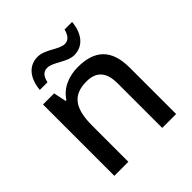

<svg xmlns="http://www.w3.org/2000/svg" viewBox="-198 -884 1026 1026"><g transform="rotate(-45 315.0 -370.5)"><path d="M126 -606H184C192 -644 209 -662 237 -662C282 -662 333 -607 388 -607C453 -607 497 -656 505 -741H448C438 -704 422 -685 394 -685C351 -685 300 -740 243 -740C178 -740 134 -692 126 -606ZM356 -549C288 -549 223 -523 188 -467H182L167 -539H83V0H189V-272C189 -394 224 -462 334 -462C410 -462 445 -420 445 -336V0H550V-351C550 -490 481 -549 356 -549Z"/></g></svg>

Font: Noto Sans Hanifi Rohingya Medium
Style: Regular
Weight: 500
Designer: Monotype Design Team and DaltonMaag
Foundry: Google LLC
Version: Version 2.102